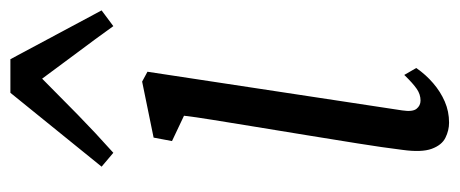

<svg xmlns="http://www.w3.org/2000/svg" viewBox="-271 -581 862 360"><g transform="rotate(-90 160.0 -401.0)"><path d="M110 10Q95.5 10 81.8 3.2Q68 -3.5 61 -22.5Q54 -41.5 59 -77.5Q63.5 -114 71 -160.8Q78.5 -207.5 86.5 -256.8Q94.5 -306 102 -351.5Q109.5 -397 115.2 -432.8Q121 -468.5 123 -487L75.5 -509.5L82 -544L187 -565.5L205.5 -555.5L133 -78Q130 -58.5 136 -51Q142 -43.5 151.5 -43.5Q163 -43.5 173.2 -50.5Q183.5 -57.5 199.5 -74L212.5 -51.5Q200 -33.5 184 -19.8Q168 -6 149.5 2Q131 10 110 10ZM53.5 -619.5 27.5 -641.5 166 -812.5H229L320.5 -641.5L291 -619.5Q267 -653 242.2 -686Q217.5 -719 192.5 -753Q159 -719.5 125.2 -686.5Q91.5 -653.5 53.5 -619.5Z"/></g></svg>

Font: Merriweather 24pt SemiCondensed Light
Style: Italic
Weight: 300
Width: 4
Italic angle: -7.8°
Designer: Eben Sorkin
Foundry: Eben Sorkin
Version: Version 2.101